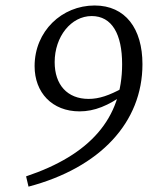

<svg xmlns="http://www.w3.org/2000/svg" viewBox="-20 -679 551 713"><path d="M76.9 -24.1 85.9 14.1C351.9 -56.2 509 -224.5 509 -440.6C509 -572.8 445.7 -658.6 331.4 -658.6C209.9 -658.6 108.5 -563.4 108.5 -433.3C108.5 -335.3 173.4 -265.4 275.5 -265.4C330.5 -265.4 382.8 -286.5 442.5 -330.4L436.5 -352.5C385.8 -324.6 348 -311.7 309.2 -311.7C229.7 -311.7 183 -364.4 183 -448.2C183 -543.3 244.1 -619.4 320.5 -619.4C395.8 -619.4 433.5 -552.2 433.5 -440.6C433.5 -239 314.8 -103.8 76.9 -24.1Z"/></svg>

Font: Source Serif Variable
Style: Italic
Weight: 389
Italic angle: -12°
Designer: Frank Grießhammer
Foundry: Adobe Systems Incorporated
Version: Version 3.001;hotconv 1.0.111;makeotfexe 2.5.65597